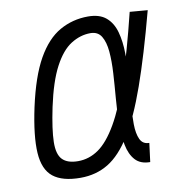

<svg xmlns="http://www.w3.org/2000/svg" viewBox="-75 -702 749 787"><g transform="rotate(-10 300.0 -309.0)"><path d="M500 -78 490 0Q450 0 428.5 -23.5Q407 -47 399 -87.5Q391 -128 391.5 -178Q392 -228 396.5 -281.5Q401 -335 404 -385Q407 -435 403.5 -475Q400 -515 385.5 -539Q371 -563 340 -563Q298 -563 259 -538.5Q220 -514 188.5 -454.5Q157 -395 135 -292Q116 -201 115 -149.5Q114 -98 135 -76.5Q156 -55 200 -55Q246 -55 285.5 -82.5Q325 -110 362.5 -174.5Q400 -239 437 -348.5Q474 -458 514 -621L588 -615Q540 -434 497 -312.5Q454 -191 409.5 -119.5Q365 -48 314 -17Q263 14 198 14Q123 14 84.5 -16.5Q46 -47 41.5 -117Q37 -187 62 -304Q89 -428 129.5 -499.5Q170 -571 224 -601.5Q278 -632 342 -632Q390 -632 417 -609Q444 -586 455 -546Q466 -506 466.5 -457Q467 -408 462.5 -355Q458 -302 454 -253Q450 -204 450.5 -164.5Q451 -125 462 -101.5Q473 -78 500 -78Z"/></g></svg>

Font: Victor Mono
Style: Italic
Weight: 400
Italic angle: -12°
Monospace: yes
Designer: Rune Bjørnerås
Version: Version 1.561;gftools[0.9.30]